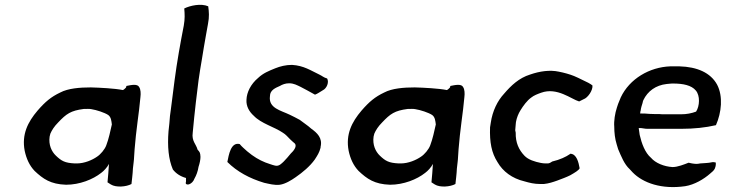

<svg xmlns="http://www.w3.org/2000/svg" viewBox="-20 -763 3029 793"><path d="M82 -140C89 -107 102 -79 123 -57C158 -24 189 -2 253 0C309 0 364 -22 398 -49C409 -57 423 -72 430 -86C428 -54 427 -41 424 -10L438 -1C459 12 501 9 523 -3L526 -30C527 -43 529 -56 529 -67L532 -93C534 -107 534 -125 536 -147C540 -193 542 -212 548 -259C553 -299 557 -326 560 -362C562 -377 561 -394 555 -403C548 -418 522 -412 502 -408L501 -403C500 -402 500 -401 500 -401C495 -396 492 -393 488 -391C453 -398 392 -401 355 -402C309 -402 261 -398 229 -381C191 -363 167 -343 135 -306C95 -259 69 -208 82 -140ZM185 -199C186 -204 187 -208 188 -211C194 -225 204 -241 220 -257C254 -293 272 -306 326 -313C338 -313 350 -314 358 -312C378 -309 412 -298 427 -288C439 -279 440 -264 442 -249C436 -222 429 -189 419 -163C413 -146 395 -125 381 -116C361 -102 329 -88 297 -88H289C248 -90 234 -98 211 -120C193 -137 180 -165 185 -199Z M689 -337C687 -318 684 -301 682 -284C680 -262 679 -242 676 -221C671 -158 676 -105 694 -63C707 -46 726 -34 748 -28C749 -25 748 -23 748 -20C749 -18 748 -15 748 -12L747 -7C749 6 775 -2 783 -25C791 -39 797 -55 800 -74C805 -89 808 -104 808 -115C807 -132 806 -134 796 -145C790 -168 771 -180 776 -215C780 -257 784 -299 789 -341L800 -431C804 -462 809 -488 814 -519L822 -568C827 -600 834 -634 839 -664C845 -694 843 -715 840 -737C810 -750 765 -740 741 -728C743 -704 744 -686 739 -657C725 -585 711 -508 701 -431Z M919 -94C959 -54 1011 -26 1071 -8C1090 -4 1114 3 1136 0C1158 -3 1184 -19 1201 -31C1230 -51 1260 -76 1280 -104C1291 -121 1299 -133 1304 -153V-156C1313 -193 1290 -214 1265 -232C1251 -245 1233 -256 1218 -268C1204 -276 1191 -282 1177 -289C1140 -307 1088 -316 1095 -366C1095 -391 1118 -400 1136 -408C1146 -414 1159 -419 1174 -419C1194 -419 1207 -411 1222 -404C1240 -394 1259 -385 1281 -372C1292 -376 1301 -383 1313 -390C1330 -398 1340 -424 1331 -439C1318 -442 1310 -450 1299 -455C1263 -472 1235 -492 1186 -495C1160 -495 1137 -489 1117 -481C1090 -470 1067 -461 1046 -441C1016 -416 999 -382 998 -351C996 -324 1010 -301 1028 -285C1058 -253 1113 -239 1148 -215C1160 -208 1169 -197 1178 -188C1185 -181 1190 -177 1198 -170C1208 -158 1191 -138 1181 -129C1171 -117 1163 -107 1152 -96C1143 -88 1133 -75 1116 -79C1103 -82 1088 -88 1076 -92C1051 -102 1027 -116 1001 -138C990 -148 979 -157 970 -168C933 -177 925 -123 919 -94Z M1420 -140C1427 -107 1440 -79 1461 -57C1496 -24 1527 -2 1591 0C1647 0 1702 -22 1736 -49C1747 -57 1761 -72 1768 -86C1766 -54 1765 -41 1762 -10L1776 -1C1797 12 1839 9 1861 -3L1864 -30C1865 -43 1867 -56 1867 -67L1870 -93C1872 -107 1872 -125 1874 -147C1878 -193 1880 -212 1886 -259C1891 -299 1895 -326 1898 -362C1900 -377 1899 -394 1893 -403C1886 -418 1860 -412 1840 -408L1839 -403C1838 -402 1838 -401 1838 -401C1833 -396 1830 -393 1826 -391C1791 -398 1730 -401 1693 -402C1647 -402 1599 -398 1567 -381C1529 -363 1505 -343 1473 -306C1433 -259 1407 -208 1420 -140ZM1523 -199C1524 -204 1525 -208 1526 -211C1532 -225 1542 -241 1558 -257C1592 -293 1610 -306 1664 -313C1676 -313 1688 -314 1696 -312C1716 -309 1750 -298 1765 -288C1777 -279 1778 -264 1780 -249C1774 -222 1767 -189 1757 -163C1751 -146 1733 -125 1719 -116C1699 -102 1667 -88 1635 -88H1627C1586 -90 1572 -98 1549 -120C1531 -137 1518 -165 1523 -199Z M2004 -237C2002 -175 2010 -132 2035 -93C2057 -55 2095 -26 2146 -14C2167 -8 2186 -3 2212 -3H2226C2246 -5 2264 -11 2281 -17C2302 -25 2319 -31 2335 -39C2354 -50 2370 -59 2374 -68C2370 -91 2362 -128 2335 -128C2335 -127 2334 -127 2333 -126C2319 -116 2292 -103 2261 -96C2255 -92 2249 -88 2242 -88H2233C2227 -88 2220 -89 2214 -90C2189 -95 2162 -103 2146 -120C2123 -144 2109 -174 2110 -215L2108 -225C2109 -232 2109 -242 2110 -249L2111 -259C2114 -276 2121 -294 2130 -308C2141 -326 2157 -348 2174 -360C2185 -369 2201 -375 2215 -380C2281 -404 2340 -353 2372 -344L2390 -353C2408 -359 2429 -390 2427 -410C2423 -413 2418 -417 2410 -421C2394 -428 2375 -439 2351 -449C2334 -456 2309 -463 2288 -467C2251 -475 2209 -469 2169 -455C2124 -441 2091 -410 2062 -376C2035 -347 2014 -305 2007 -256Z M2517 -240C2517 -215 2520 -189 2527 -167C2529 -160 2531 -154 2533 -147C2546 -117 2558 -85 2581 -64C2585 -60 2589 -55 2593 -51C2636 -7 2713 20 2810 6C2848 0 2887 -23 2913 -46C2920 -52 2928 -58 2932 -66C2937 -77 2937 -87 2936 -92C2930 -93 2925 -94 2921 -93C2903 -89 2893 -90 2872 -88C2858 -85 2852 -86 2838 -88L2824 -91C2806 -84 2779 -73 2758 -73C2722 -75 2687 -90 2669 -111C2644 -132 2630 -171 2622 -206C2620 -215 2620 -226 2618 -234H2628C2639 -233 2643 -231 2654 -231H2795C2846 -231 2894 -236 2937 -246C2960 -298 2967 -365 2942 -413C2915 -463 2859 -487 2786 -489H2749C2662 -486 2580 -437 2544 -361C2541 -352 2536 -343 2533 -334C2531 -329 2530 -324 2528 -319C2520 -295 2515 -263 2517 -240ZM2624 -294C2625 -298 2624 -302 2626 -306C2627 -316 2631 -329 2634 -338C2635 -342 2635 -345 2637 -349C2655 -387 2689 -411 2733 -416C2739 -417 2747 -417 2755 -418H2760C2801 -418 2836 -411 2854 -389C2872 -368 2870 -325 2855 -302C2836 -295 2816 -291 2793 -291H2725C2717 -291 2710 -291 2702 -292H2682C2668 -292 2658 -293 2644 -294H2632C2630 -295 2627 -294 2624 -294Z"/></svg>

Font: Hussar Pisanka
Style: Kur
Weight: 400
Designer: Robert Jablonski
Foundry: Cannot Into Space Fonts
Version: Version 1.070